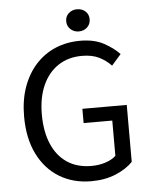

<svg xmlns="http://www.w3.org/2000/svg" viewBox="-57 -868 731 927"><g transform="rotate(-5 308.5 -404.5)"><path d="M348 12Q261.4 12 194.5 -28.3Q127.6 -68.6 89.6 -144.8Q51.6 -221 51.6 -327.6Q51.6 -407.1 74.1 -469.9Q96.6 -532.8 137.2 -577.4Q177.8 -622.1 232.8 -645.2Q287.8 -668.3 352.8 -668.3Q421 -668.3 467.4 -643Q513.8 -617.7 542.1 -587.4L496.3 -535.2Q471.7 -561.3 438.2 -578.1Q404.8 -594.9 355 -594.9Q288.9 -594.9 240 -562.6Q191.1 -530.3 164.5 -470.9Q137.8 -411.5 137.8 -329.8Q137.8 -247.3 163.3 -187.1Q188.7 -126.9 237.3 -94.2Q285.9 -61.4 355.9 -61.4Q391.4 -61.4 423.2 -71.7Q455 -82 474.1 -100V-270.9H335.2V-340.1H550.3V-64.2Q518.8 -31.2 466.6 -9.6Q414.5 12 348 12ZM351 -713.7Q327.4 -713.7 310.8 -729Q294.2 -744.4 294.2 -768.1Q294.2 -791.6 310.8 -806.4Q327.4 -821.2 351 -821.2Q375.3 -821.2 391.6 -806.4Q407.9 -791.6 407.9 -768.1Q407.9 -744.4 391.6 -729Q375.3 -713.7 351 -713.7Z"/></g></svg>

Font: Source Sans Variable
Style: Regular
Weight: 200
Designer: Paul D. Hunt
Foundry: Adobe Systems Incorporated
Version: Version 3.006;hotconv 1.0.111;makeotfexe 2.5.65597